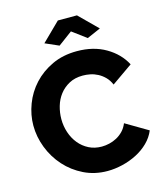

<svg xmlns="http://www.w3.org/2000/svg" viewBox="-132 -1013 952 1117"><g transform="rotate(-15 344.0 -454.5)"><path d="M213 -807 323 -915H438L547 -807L465 -771L380 -834L295 -771ZM27 -361Q27 -425 51 -488.5Q75 -552 121 -602Q167 -652 233 -683Q299 -714 383 -714Q483 -714 556.5 -671Q630 -628 666 -559L540 -471Q528 -499 509.5 -517.5Q491 -536 469 -547.5Q447 -559 424 -563.5Q401 -568 379 -568Q332 -568 297 -549Q262 -530 239 -500Q216 -470 205 -432Q194 -394 194 -355Q194 -313 207 -274Q220 -235 244.5 -205Q269 -175 303.5 -157.5Q338 -140 381 -140Q403 -140 426.5 -145.5Q450 -151 471.5 -162.5Q493 -174 511 -192.5Q529 -211 540 -238L674 -159Q658 -120 626.5 -89Q595 -58 554 -37Q513 -16 467 -5Q421 6 377 6Q300 6 235.5 -25.5Q171 -57 124.5 -109Q78 -161 52.5 -227Q27 -293 27 -361Z"/></g></svg>

Font: Oxford Sans
Style: Regular
Weight: 800
Designer: Matt McInerney, Pablo Impallari, Rodrigo Fuenzalida
Foundry: Matt McInerney, Pablo Impallari, Rodrigo Fuenzalida
Version: Version 3.000g; ttfautohint (v1.5) -l 8 -r 28 -G 28 -x 14 -D